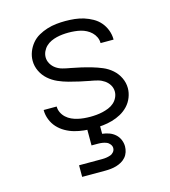

<svg xmlns="http://www.w3.org/2000/svg" viewBox="-111 -617 822 927"><g transform="rotate(-15 300.0 -154.0)"><path d="M299 8Q275 8 251 5.5Q227 3 204 -3.5Q181 -10 160 -22Q139 -34 123 -51.5Q107 -69 98 -92Q89 -115 89 -138Q89 -139 89 -139.5Q89 -140 89 -140H154Q154 -140 154 -140Q154 -140 154 -140Q154 -124 161 -109.5Q168 -95 180 -84Q192 -73 206.5 -66.5Q221 -60 236 -56.5Q251 -53 267 -51.5Q283 -50 299 -50Q314 -50 330 -51.5Q346 -53 361 -56.5Q376 -60 391 -66Q406 -72 418 -82.5Q430 -93 437 -107.5Q444 -122 444 -137Q444 -155 435 -170Q426 -185 411.5 -195Q397 -205 380.5 -209.5Q364 -214 347 -217H346Q319 -222 292.5 -228Q266 -234 240 -241Q214 -248 189 -259Q164 -270 143.5 -288Q123 -306 111 -331Q99 -356 99 -383Q99 -406 107.5 -428Q116 -450 131 -468Q146 -486 166.5 -497.5Q187 -509 209.5 -516Q232 -523 255 -525.5Q278 -528 301 -528Q324 -528 347.5 -525.5Q371 -523 393 -516Q415 -509 435.5 -497.5Q456 -486 471 -468.5Q486 -451 494.5 -428.5Q503 -406 503 -383Q503 -383 503 -382.5Q503 -382 503 -381H438Q438 -381 438 -381.5Q438 -382 438 -382Q438 -397 431.5 -411Q425 -425 414 -435.5Q403 -446 389.5 -453Q376 -460 361.5 -463.5Q347 -467 331.5 -468.5Q316 -470 301 -470Q286 -470 271 -468.5Q256 -467 241.5 -463.5Q227 -460 213 -453.5Q199 -447 188 -436.5Q177 -426 170.5 -412Q164 -398 164 -383Q164 -366 173 -350.5Q182 -335 196.5 -325Q211 -315 228 -310.5Q245 -306 262 -303H263Q290 -298 316 -292Q342 -286 368 -278.5Q394 -271 419 -260.5Q444 -250 464.5 -232Q485 -214 497 -189Q509 -164 509 -137Q509 -114 500 -91Q491 -68 474.5 -50.5Q458 -33 437 -21.5Q416 -10 393 -3.5Q370 3 346.5 5.5Q323 8 299 8ZM185 220V162H300Q311 162 321.5 160.5Q332 159 342 155.5Q352 152 359 143.5Q366 135 366 124Q366 114 359 105Q352 96 342 92Q332 88 321.5 86.5Q311 85 300 85H268V0H332V44Q350 46 366.5 52Q383 58 396 69.5Q409 81 416 97.5Q423 114 423 131Q423 145 418.5 159Q414 173 404.5 184Q395 195 382.5 202Q370 209 356.5 213Q343 217 328.5 218.5Q314 220 300 220Z"/></g></svg>

Font: Iosevka Aile Custom Light
Style: Regular
Weight: 300
Designer: Belleve Invis
Foundry: Belleve Invis
Version: Version 17.0.2; ttfautohint (v1.8.3)